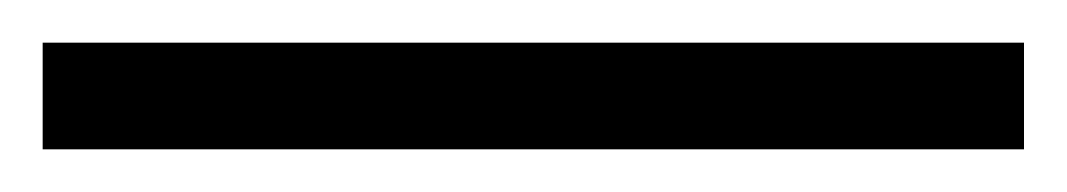

<svg xmlns="http://www.w3.org/2000/svg" viewBox="-60 69 500 90"><path d="M-40 89H420V139H-40Z"/></svg>

Font: Karma Light
Style: Regular
Weight: 300
Designer: Joana Correia
Foundry: Indian Type Foundry
Version: Version 1.202;PS 1.0;hotconv 1.0.78;makeotf.lib2.5.61930; tt